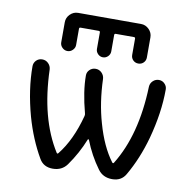

<svg xmlns="http://www.w3.org/2000/svg" viewBox="-85 -891 951 955"><g transform="rotate(10 390.0 -413.5)"><path d="M257.8 -735.4Q251 -735.4 251 -728.5V-646.5Q251 -631.8 239.7 -620.6Q228.5 -609.4 213.4 -609.4Q198.2 -609.4 187 -620.6Q175.8 -631.8 175.8 -646.5V-748Q175.8 -771.5 192.9 -788.6Q210 -805.7 233.4 -805.7H550.8Q574.2 -805.7 591.3 -788.6Q608.4 -771.5 608.4 -748V-646.5Q608.4 -630.9 597.7 -620.1Q586.9 -609.4 571.3 -609.4Q555.7 -609.4 544.9 -620.1Q534.2 -630.9 534.2 -646.5V-728.5Q534.2 -735.4 527.3 -735.4H435.5Q428.7 -735.4 428.7 -728.5V-645.5Q428.7 -630.9 418 -620.1Q407.2 -609.4 392.6 -609.4Q377.9 -609.4 367.2 -620.1Q356.4 -630.9 356.4 -645.5V-728.5Q356.4 -735.4 349.6 -735.4ZM249 -101.6Q252.9 -95.7 257.8 -101.6Q320.3 -179.7 353.5 -305.7Q355.5 -312.5 353.5 -319.3Q325.2 -425.8 325.2 -505.9Q325.2 -522.5 336.9 -534.2Q349.6 -546.9 367.7 -546.9Q385.7 -546.9 398.4 -534.2Q411.1 -521.5 412.1 -503.9Q416 -384.8 445.3 -284.2Q476.6 -172.9 529.3 -102.5Q534.2 -96.7 538.1 -102.5Q635.7 -259.8 643.6 -504.9Q644.5 -522.5 657.2 -534.7Q669.9 -546.9 687.5 -546.9Q705.1 -546.9 716.8 -534.2Q728.5 -522.5 728.5 -505.9Q728.5 -388.7 692.4 -255.9Q662.1 -146.5 610.4 -57.6Q588.9 -20.5 543 -20.5Q496.1 -20.5 470.7 -55.7Q424.8 -118.2 395.5 -193.4Q394.5 -195.3 392.6 -195.3Q390.6 -195.3 389.6 -193.4Q360.4 -120.1 314.5 -55.7Q289.1 -20.5 242.7 -20.5Q196.3 -20.5 174.8 -57.6Q123 -146.5 91.8 -256.8Q55.7 -388.7 55.7 -504.9Q55.7 -521.5 67.4 -534.2Q80.1 -546.9 98.1 -546.9Q116.2 -546.9 128.9 -534.2Q141.6 -521.5 142.6 -503.9Q150.4 -257.8 249 -101.6Z"/></g></svg>

Font: Gen Jyuu Gothic P Regular
Style: Regular
Weight: 400
Designer: [Source Han Sans]
Ryoko NISHIZUKA  (kana & ideographs); Paul D. Hunt (Latin, Greek & Cyrillic); Wenlong ZHANG  (bopomofo
Version: Version 1.002.20150607